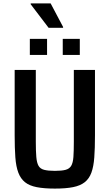

<svg xmlns="http://www.w3.org/2000/svg" viewBox="-20 -1098 644 1126"><path d="M302 8Q238 8 195 -0.5Q152 -9 126.5 -29.5Q101 -50 87.5 -85.5Q74 -121 70 -175Q66 -229 66 -305V-688H190V-267Q190 -211 193 -177Q196 -143 206 -125.5Q216 -108 239 -102Q262 -96 302 -96Q342 -96 364.5 -102Q387 -108 397.5 -125.5Q408 -143 410.5 -177Q413 -211 413 -267V-688H537V-305Q537 -229 533 -175Q529 -121 516 -85.5Q503 -50 477 -29.5Q451 -9 408.5 -0.5Q366 8 302 8ZM155 -776V-870H256V-776ZM348 -776V-870H448V-776ZM265 -935 160 -1073V-1078H277L350 -940V-935Z"/></svg>

Font: Saira SemiCondensed SemiBold
Style: Regular
Weight: 600
Width: 4
Designer: Hector Gatti with collaboration of the Omnibus-Type team
Foundry: Omnibus-Type
Version: Version 1.101